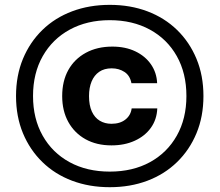

<svg xmlns="http://www.w3.org/2000/svg" viewBox="-20 -758 900 787"><path d="M436.9 -162.1Q375.9 -162.1 330.6 -187.3Q285.4 -212.4 260.1 -257.9Q234.9 -303.4 234.9 -364.1Q234.9 -425.9 260.1 -471.1Q285.4 -516.4 332 -541.7Q378.6 -567 440.6 -567Q494.1 -567 534.6 -547.6Q575.1 -528.3 598.7 -494.4Q622.3 -460.4 624.1 -417.1H518.7Q513 -448.1 490.4 -463Q467.7 -477.9 437.9 -477.9Q407.3 -477.9 386.7 -463.7Q366.1 -449.6 355.5 -424.1Q344.9 -398.7 344.9 -364.1Q344.9 -326.4 356.4 -301.1Q367.9 -275.9 388.8 -263.2Q409.7 -250.6 436.9 -250.6Q472 -250.6 493.9 -267.9Q515.9 -285.1 519.7 -313.6H624.7Q622.9 -268.3 598.4 -234.1Q573.9 -200 532.2 -181.1Q490.6 -162.1 436.9 -162.1ZM430 9.3Q346 9.3 275.6 -17.2Q205.1 -43.7 153.9 -93.6Q102.6 -143.4 74.1 -211.9Q45.7 -280.4 45.7 -364.4Q45.7 -448.4 74.1 -516.9Q102.6 -585.4 153.9 -635.3Q205.1 -685.1 275.6 -711.6Q346 -738.1 430 -738.1Q514 -738.1 584.2 -711.6Q654.4 -685.1 705.7 -635.3Q757 -585.4 785.4 -516.9Q813.9 -448.4 813.9 -364.4Q813.9 -280.4 785.4 -211.9Q757 -143.4 705.7 -93.6Q654.4 -43.7 584.2 -17.2Q514 9.3 430 9.3ZM430 -54.6Q524.1 -54.6 594.7 -93.3Q665.3 -132 704.7 -201.9Q744.1 -271.7 744.1 -364.4Q744.1 -457.9 704.7 -527.9Q665.3 -597.9 594.4 -636.6Q523.4 -675.3 430 -675.3Q336.9 -675.3 265.9 -636.6Q195 -597.9 155.2 -527.9Q115.4 -457.9 115.4 -364.4Q115.4 -271.7 154.9 -201.9Q194.3 -132 265.2 -93.3Q336.1 -54.6 430 -54.6Z"/></svg>

Font: Mona Sans ExtraLight
Style: Regular
Weight: 200
Designer: Deni Anggara
Foundry: GitHub
Version: Version 2.000